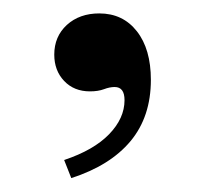

<svg xmlns="http://www.w3.org/2000/svg" viewBox="-20 -131 297 282"><path d="M84.7 130.6 74.2 104Q117.7 89.5 140.3 66.1Q162.9 42.7 162.9 16.1Q162.9 -3.2 148.4 -3.2Q141.1 -3.2 132.7 0Q124.2 3.2 112.1 3.2Q88.7 3.2 74.2 -12.1Q59.7 -27.4 59.7 -50.8Q59.7 -77.4 78.2 -94.4Q96.8 -111.3 125.8 -111.3Q160.5 -111.3 181 -85.1Q201.6 -58.9 201.6 -13.7Q201.6 40.3 171.8 76.2Q141.9 112.1 84.7 130.6Z"/></svg>

Font: Playfair 9pt Light
Style: Regular
Weight: 300
Designer: Claus Eggers Sørensen
Foundry: Claus Eggers Sørensen
Version: Version 2.001;gftools[0.9.30]